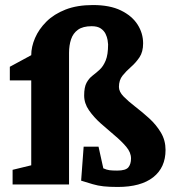

<svg xmlns="http://www.w3.org/2000/svg" viewBox="-20 -732 691 762"><path d="M447 10Q414 10 391 7.5Q368 5 348 -1Q328 -7 302 -15L312 -150H371L390 -64Q403 -58 414.5 -56.5Q426 -55 445 -55Q479 -55 489.5 -68Q500 -81 500 -103Q500 -127 481 -149.5Q462 -172 434.5 -195Q407 -218 379.5 -242.5Q352 -267 333 -294.5Q314 -322 314 -353Q314 -386 323.5 -403.5Q333 -421 347.5 -432Q362 -443 376 -456Q390 -469 399.5 -492Q409 -515 409 -556Q409 -561 407 -573Q405 -585 399 -597.5Q393 -610 380 -619Q367 -628 344 -628Q309 -628 289.5 -614Q270 -600 262 -576Q254 -552 254 -522V-76V-50V0H30V-58L104 -76V-413H19V-467L104 -513Q104 -546 119 -581Q134 -616 164 -646Q194 -676 240 -694Q286 -712 349 -712Q416 -712 460 -690.5Q504 -669 526 -634.5Q548 -600 548 -560Q548 -526 533.5 -504.5Q519 -483 500 -466.5Q481 -450 466.5 -432Q452 -414 452 -387Q452 -368 470.5 -349Q489 -330 517 -308.5Q545 -287 572.5 -262Q600 -237 618.5 -206Q637 -175 637 -137Q637 -67 588 -28.5Q539 10 447 10Z"/></svg>

Font: Manuale ExtraBold
Style: Regular
Weight: 800
Version: Version 1.002